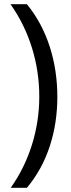

<svg xmlns="http://www.w3.org/2000/svg" viewBox="-20 -736 337 914"><path d="M253 -275C253 -439 206 -597 108 -716H30C120 -589 167 -435 167 -276C167 -121 120 33 31 158H108C206 42 253 -112 253 -275Z"/></svg>

Font: Noto Sans Ethiopic SemiCondensed
Style: Regular
Weight: 400
Width: 4
Designer: Monotype Design Team
Foundry: Monotype Imaging Inc.
Version: Version 2.102